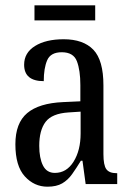

<svg xmlns="http://www.w3.org/2000/svg" viewBox="-20 -694 494 724"><path d="M159 10Q109 10 73.5 -29Q38 -68 38 -150Q38 -230 82.5 -267.5Q127 -305 218 -309L283 -312V-373Q283 -429 270 -463Q257 -497 213 -497Q171 -497 158 -467Q145 -437 145 -388Q71 -388 71 -450Q71 -495 112 -520.5Q153 -546 220 -546Q294 -546 332 -506.5Q370 -467 370 -372V-113Q370 -71 381 -56Q392 -41 419 -41H422V0H303L291 -88H285Q268 -60 252 -37.5Q236 -15 214.5 -2.5Q193 10 159 10ZM187 -42Q231 -42 257.5 -84.5Q284 -127 284 -191V-273L238 -270Q176 -266 152 -234.5Q128 -203 128 -144Q128 -98 142 -70Q156 -42 187 -42ZM110 -617V-674H339V-617Z"/></svg>

Font: Noto Serif Hebrew ExtraCondensed
Style: Regular
Weight: 400
Width: 2
Designer: Monotype Design Team
Foundry: Monotype Imaging Inc.
Version: Version 2.004; ttfautohint (v1.8.4.7-5d5b)